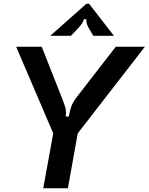

<svg xmlns="http://www.w3.org/2000/svg" viewBox="-20 -1015 801 1035"><path d="M213 0 267 -296 67 -763H205L317 -479Q326 -456 331 -440Q336 -424 336 -406Q336 -401 334 -387H351Q356 -419 365 -442.5Q374 -466 391 -488L604 -763H761L399 -296L346 0ZM251 -822 446 -995H460L594 -822H483L463 -856Q442 -888 446 -911H432Q429 -891 395 -856L362 -822Z"/></svg>

Font: Open Sauce Sans SemiBold Italic
Style: Regular
Weight: 600
Italic angle: -10°
Designer: Alfredo Marco Pradil
Foundry: Creative Sauce Fz LLC
Version: Version 1.477